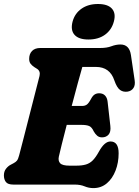

<svg xmlns="http://www.w3.org/2000/svg" viewBox="-20 -946 711 984"><path d="M363 0H49Q20 0 10 -13.5Q0 -27 0 -47Q0 -67.5 10.8 -81.2Q21.5 -95 34.5 -101.5L49.5 -109.5Q61 -115.5 67 -123Q73 -130.5 78 -149.5Q88 -187.5 101.8 -241.2Q115.5 -295 130.5 -353.5Q145.5 -412 159.2 -465.5Q173 -519 182.5 -556.5Q188.5 -581.5 169.5 -593.5L156 -602Q143 -610.5 136.2 -620Q129.5 -629.5 129.5 -644.5Q129.5 -669.5 144.2 -684.8Q159 -700 186.5 -700H493.5Q527.5 -700 551 -709Q574.5 -718 597.5 -718Q643 -718 651 -664L670 -535.5Q674 -510 664 -495Q654 -480 634.5 -476.5Q612 -473 595.5 -484.8Q579 -496.5 566 -534Q543 -603 471.5 -603H402Q394 -576 379 -521Q364 -466 347.5 -403H401Q415 -403 424.8 -409.8Q434.5 -416.5 447 -440Q455.5 -456 465.5 -462Q475.5 -468 488 -468Q507.5 -468 518.5 -456.2Q529.5 -444.5 531.5 -424.5L545.5 -300.5Q549 -270.5 536.5 -256.2Q524 -242 503 -242Q487.5 -242 477.5 -251Q467.5 -260 460.5 -272.5Q450.5 -294.5 436.8 -300.2Q423 -306 397.5 -306H322Q307.5 -250.5 296.5 -206Q285.5 -161.5 281.5 -143Q277 -121.5 288.5 -109.2Q300 -97 337 -97H370Q400.5 -97 420.5 -103Q440.5 -109 455.8 -124.5Q471 -140 487 -169Q515.5 -221 546 -221Q588 -221 588 -160.5Q588 -112.5 572.2 -71.8Q556.5 -31 527.5 -6.5Q498.5 18 458.5 18Q435 18 413.5 9Q392 0 363 0ZM433.5 -743.5Q383.5 -743.5 362 -767.5Q340.5 -791.5 352 -835.5Q363.5 -877.5 397.8 -901.5Q432 -925.5 482 -925.5Q532.5 -925.5 553.8 -901.5Q575 -877.5 563.5 -835.5Q552 -792.5 518 -768Q484 -743.5 433.5 -743.5Z"/></svg>

Font: Fraunces 144pt S100 Black
Style: Italic
Weight: 900
Italic angle: -16°
Version: Version 1.000; ttfautohint (v1.8.3)